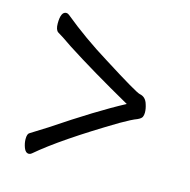

<svg xmlns="http://www.w3.org/2000/svg" viewBox="-82 -675 663 669"><g transform="rotate(15 250.0 -340.0)"><path d="M78 -86Q66 -86 60 -102Q54 -118 54 -133Q54 -152 62 -156L121 -193Q267 -291 363 -342Q219 -423 123 -485Q81 -514 68 -521Q58 -528 58 -551Q58 -594 78 -594Q83 -594 88 -590Q166 -526 257 -470Q385 -389 398 -387Q420 -383 427 -358Q432 -343 432 -329Q432 -320 429 -313.5Q426 -307 413 -301Q394 -294 356 -272Q172 -162 88 -90Q83 -86 78 -86Z"/></g></svg>

Font: LXGW WenKai Mono TC
Style: Regular
Weight: 400
Designer: LXGW / Fontworks Inc.
Foundry: LXGW / Fontworks Inc.
Version: Version 1.330